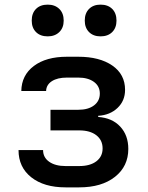

<svg xmlns="http://www.w3.org/2000/svg" viewBox="-20 -802 640 829"><path d="M263 7Q170 7 115 -36.5Q60 -80 60 -154H166Q166 -122 192.5 -103.5Q219 -85 263 -85H322Q369 -85 396 -105.5Q423 -126 423 -161Q423 -197 396 -218Q369 -239 322 -239H198V-328H318Q361 -328 386 -347Q411 -366 411 -398Q411 -430 385.5 -448.5Q360 -467 318 -467H269Q228 -467 204 -451.5Q180 -436 179 -409H72Q73 -477 126 -517Q179 -557 269 -557H318Q410 -557 465 -519Q520 -481 520 -414Q520 -367 487.5 -336Q455 -305 404 -302V-297Q464 -293 499 -255.5Q534 -218 534 -159Q534 -84 476.5 -38.5Q419 7 322 7ZM414 -645Q383 -645 364.5 -663.5Q346 -682 346 -713Q346 -745 364.5 -763.5Q383 -782 414 -782Q446 -782 464.5 -763.5Q483 -745 483 -713Q483 -682 464.5 -663.5Q446 -645 414 -645ZM186 -645Q154 -645 135.5 -663.5Q117 -682 117 -713Q117 -745 135.5 -763.5Q154 -782 186 -782Q217 -782 236 -763.5Q255 -745 255 -713Q255 -682 236 -663.5Q217 -645 186 -645Z"/></svg>

Font: JetBrains Mono NL SemiBold
Style: Regular
Weight: 600
Designer: Philipp Nurullin, Konstantin Bulenkov
Foundry: JetBrains
Version: Version 2.304; ttfautohint (v1.8.4.7-5d5b)